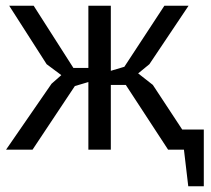

<svg xmlns="http://www.w3.org/2000/svg" viewBox="-20 -520 733 667"><path d="M240 -221 93 0H1L159 -229L193 -259L142 -297L12 -500H97L235 -284H287V-500H365V-274L412 -288L551 -500H635L499 -297L460 -265L511 -225L613 -70H688V127H634L619 0H564L417 -225H365V0H287V-235Z"/></svg>

Font: PTSans
Style: Regular
Weight: 400
Designer: A.Korolkova, O.Umpeleva, V.Yefimov
Foundry: ParaType Ltd
Version: Version 2.003W OFL